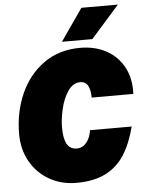

<svg xmlns="http://www.w3.org/2000/svg" viewBox="-61 -972 778 1033"><g transform="rotate(-5 328.0 -456.0)"><path d="M25 -276Q25 -393 68.5 -492Q112 -591 195 -650.5Q278 -710 392 -710Q473 -710 534.5 -676Q596 -642 628 -580.5Q660 -519 656 -438H431Q431 -479 418 -502.5Q405 -526 377 -526Q338 -526 311 -487Q284 -448 271 -392.5Q258 -337 258 -291Q258 -231 275 -201.5Q292 -172 328 -172Q359 -172 380 -197.5Q401 -223 407 -264H632Q609 -175 571 -114.5Q533 -54 469.5 -21Q406 12 310 12Q229 12 164 -25Q99 -62 62 -127.5Q25 -193 25 -276ZM418 -924H615L462 -751H298Z"/></g></svg>

Font: Azeret Mono Black
Style: Italic
Weight: 900
Italic angle: -12°
Designer: Martin Vácha
Foundry: Displaay
Version: Version 1.000; Glyphs 3.0.3, build 3074